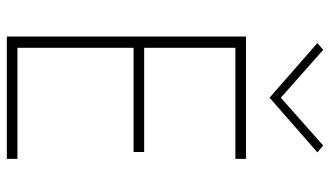

<svg xmlns="http://www.w3.org/2000/svg" viewBox="-222 -744 966 562"><g transform="rotate(90 261.0 -463.0)"><path d="M266 -802 406 -926 426 -909 266 -769 106 -909 126 -926ZM87 -700H445V-669H120V-402H425V-371H120V-31H445V0H87Z"/></g></svg>

Font: Jost* Thin
Style: Regular
Weight: 200
Version: Version 3.7